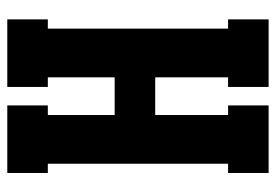

<svg xmlns="http://www.w3.org/2000/svg" viewBox="-138 -638 775 540"><g transform="rotate(-90 250.0 -367.5)"><path d="M34 0V-114H60V-621H34V-735H224V-621H197V-433H303V-621H276V-735H466V-621H440V-114H466V0H276V-114H303V-319H197V-114H224V0Z"/></g></svg>

Font: Iosevka Slab Heavy
Style: Regular
Weight: 900
Monospace: yes
Designer: Belleve Invis
Foundry: Belleve Invis
Version: Version 11.1.0; ttfautohint (v1.8.3)